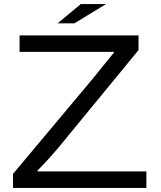

<svg xmlns="http://www.w3.org/2000/svg" viewBox="-20 -899 790 944"><path d="M76.2 -725.1H661.1V-652.8L273.9 -181.2Q225.1 -122.1 165 -61V-56.2H699.7V24.9H43.9V-43.9L437 -513.2Q447.8 -525.9 520 -615.7Q527.3 -625.5 540 -640.1V-644H76.2ZM377 -878.9H501L345.7 -784.2H263.2Z"/></svg>

Font: BIZ UDPGothic
Style: Regular
Weight: 400
Designer: TypeBank Co., Ltd.
Foundry: Morisawa Inc.
Version: Version 1.051